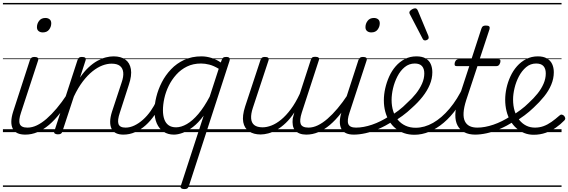

<svg xmlns="http://www.w3.org/2000/svg" viewBox="-20 -905 3891 1315"><path d="M153 17Q121 17 99.5 7Q78 -3 67.5 -23.5Q57 -44 57.5 -73Q58 -102 70 -140L185 -494Q190 -506 196.5 -510.5Q203 -515 216 -515Q232 -515 238.5 -509Q245 -503 241 -491L124 -134Q106 -81 115.5 -56Q125 -31 168 -31Q178 -31 182 -23.5Q186 -16 184.5 -7Q183 2 175 9.5Q167 17 153 17ZM273 -683Q256 -683 244.5 -692Q233 -701 233 -719Q233 -743 248 -762.5Q263 -782 291 -782Q308 -782 319.5 -773Q331 -764 331 -745Q331 -722 316.5 -702.5Q302 -683 273 -683ZM0 365H300V375H0ZM0 -20H300V0H0ZM0 -505H300V-500H0ZM0 -885H300V-875H0Z M154 17Q143 17 138.5 9.5Q134 2 135.5 -7Q137 -16 145.5 -23.5Q154 -31 169 -31Q200 -31 232.5 -46.5Q265 -62 299 -91.5Q333 -121 368 -162.5Q403 -204 438 -257Q445 -268 454 -266.5Q463 -265 467.5 -257Q472 -249 466 -239Q429 -178 391.5 -130Q354 -82 315.5 -49.5Q277 -17 236.5 0Q196 17 154 17ZM300 365V375ZM300 -20V0ZM300 -505V-500ZM300 -885V-875Z M825 17Q795 17 774.5 7Q754 -3 744 -23.5Q734 -44 734.5 -73Q735 -102 747 -140L813 -340Q827 -380 824 -409Q821 -438 801.5 -453.5Q782 -469 744 -469Q714 -469 681 -456.5Q648 -444 614 -417Q580 -390 547.5 -347.5Q515 -305 486 -244L407 -4Q404 6 397.5 10.5Q391 15 376 15Q364 15 356 10Q348 5 352 -6L511 -494Q515 -506 521.5 -510.5Q528 -515 541 -515Q558 -515 564 -509Q570 -503 566 -491L528 -374Q556 -415 586 -443Q616 -471 646.5 -488Q677 -505 705 -512Q733 -519 758 -519Q808 -519 838.5 -497Q869 -475 876.5 -431.5Q884 -388 862 -323L801 -134Q783 -81 791.5 -56Q800 -31 840 -31Q849 -31 853 -23.5Q857 -16 855.5 -7Q854 2 846.5 9.5Q839 17 825 17ZM300 365H971V375H300ZM300 -20H971V0H300ZM300 -505H971V-500H300ZM300 -885H971V-875H300Z M825 17Q814 17 809.5 9.5Q805 2 806.5 -7Q808 -16 816.5 -23.5Q825 -31 840 -31Q870 -31 900.5 -45.5Q931 -60 959.5 -85.5Q988 -111 1012 -145Q1036 -179 1053 -217Q1058 -228 1066.5 -228Q1075 -228 1082 -220.5Q1089 -213 1085 -203Q1066 -157 1038.5 -117Q1011 -77 977.5 -47Q944 -17 905.5 0Q867 17 825 17ZM971 365V375ZM971 -20V0ZM971 -505V-500ZM971 -885V-875Z M1171 17Q1130 17 1100 -3Q1070 -23 1054 -59.5Q1038 -96 1038 -146Q1038 -190 1050.5 -241Q1063 -292 1088 -341Q1113 -390 1151.5 -430.5Q1190 -471 1242 -495Q1294 -519 1360 -519Q1394 -519 1429 -508Q1464 -497 1492 -477L1499 -495Q1502 -506 1508.5 -510.5Q1515 -515 1529 -515Q1547 -515 1551.5 -507.5Q1556 -500 1552 -488L1273 371Q1269 381 1263 385.5Q1257 390 1242 390Q1230 390 1222 385Q1214 380 1218 369L1375 -113Q1338 -63 1301 -35Q1264 -7 1231 5Q1198 17 1171 17ZM1096 -150Q1096 -114 1105.5 -87.5Q1115 -61 1135 -47Q1155 -33 1186 -33Q1221 -33 1260 -55.5Q1299 -78 1338.5 -124.5Q1378 -171 1416 -243L1478 -434Q1443 -455 1413.5 -462.5Q1384 -470 1357 -470Q1303 -470 1261 -449.5Q1219 -429 1187.5 -394Q1156 -359 1135.5 -317Q1115 -275 1105.5 -231.5Q1096 -188 1096 -150ZM971 365H1594V375H971ZM971 -20H1594V0H971ZM971 -505H1594V-500H971ZM971 -885H1594V-875H971Z M1765 16Q1718 16 1686 -5Q1654 -26 1646 -68.5Q1638 -111 1659 -176L1764 -494Q1768 -506 1774.5 -510.5Q1781 -515 1794 -515Q1811 -515 1817 -509Q1823 -503 1819 -491L1712 -167Q1698 -125 1700 -94.5Q1702 -64 1721.5 -48.5Q1741 -33 1779 -33Q1807 -33 1839.5 -45.5Q1872 -58 1905.5 -85.5Q1939 -113 1971.5 -156.5Q2004 -200 2033 -262L2109 -496Q2113 -508 2119 -512Q2125 -516 2139 -516Q2155 -516 2161.5 -510.5Q2168 -505 2164 -493L2047 -134Q2030 -81 2039.5 -56Q2049 -31 2094 -31Q2104 -31 2107.5 -23.5Q2111 -16 2109.5 -7Q2108 2 2100 9.5Q2092 17 2078 17Q2052 17 2032.5 9.5Q2013 2 2001 -12Q1989 -26 1985.5 -47Q1982 -68 1985 -94L1996 -135Q1968 -92 1937.5 -63Q1907 -34 1876.5 -16.5Q1846 1 1817.5 8.5Q1789 16 1765 16ZM1554 365H2225V375H1554ZM1554 -20H2225V0H1554ZM1554 -505H2225V-500H1554ZM1554 -885H2225V-875H1554Z M2078 17Q2067 17 2062.5 9.5Q2058 2 2059.5 -7Q2061 -16 2069.5 -23.5Q2078 -31 2093 -31Q2124 -31 2156.5 -46.5Q2189 -62 2223 -91.5Q2257 -121 2292 -162.5Q2327 -204 2362 -257Q2369 -268 2378 -266.5Q2387 -265 2391.5 -257Q2396 -249 2390 -239Q2353 -178 2315.5 -130Q2278 -82 2239.5 -49.5Q2201 -17 2160.5 0Q2120 17 2078 17ZM2224 365V375ZM2224 -20V0ZM2224 -505V-500ZM2224 -885V-875Z M2403 17Q2371 17 2349.5 7Q2328 -3 2317.5 -23.5Q2307 -44 2307.5 -73Q2308 -102 2320 -140L2435 -494Q2440 -506 2446.5 -510.5Q2453 -515 2466 -515Q2482 -515 2488.5 -509Q2495 -503 2491 -491L2374 -134Q2356 -81 2365.5 -56Q2375 -31 2418 -31Q2428 -31 2432 -23.5Q2436 -16 2434.5 -7Q2433 2 2425 9.5Q2417 17 2403 17ZM2523 -683Q2506 -683 2494.5 -692Q2483 -701 2483 -719Q2483 -743 2498 -762.5Q2513 -782 2541 -782Q2558 -782 2569.5 -773Q2581 -764 2581 -745Q2581 -722 2566.5 -702.5Q2552 -683 2523 -683ZM2225 365H2550V375H2225ZM2225 -20H2550V0H2225ZM2225 -505H2550V-500H2225ZM2225 -885H2550V-875H2225Z M2403 17Q2391 17 2387 9.5Q2383 2 2386 -7Q2389 -16 2398 -23.5Q2407 -31 2419 -31Q2469 -31 2528 -51Q2587 -71 2647 -110Q2654 -115 2661 -111.5Q2668 -108 2672 -100.5Q2676 -93 2675 -84.5Q2674 -76 2667 -72Q2619 -42 2572.5 -22Q2526 -2 2483 7.5Q2440 17 2403 17ZM2550 365V375ZM2550 -20V0ZM2550 -505V-500ZM2550 -885V-875Z M2644 -105Q2678 -124 2710 -148.5Q2742 -173 2768 -200Q2803 -231 2829 -264Q2855 -297 2870.5 -332Q2886 -367 2886 -402Q2886 -435 2870 -452.5Q2854 -470 2820 -470Q2810 -470 2805.5 -477Q2801 -484 2802.5 -494Q2804 -504 2811.5 -511.5Q2819 -519 2832 -519Q2871 -519 2895 -505Q2919 -491 2930 -466.5Q2941 -442 2941 -410Q2941 -367 2923.5 -325Q2906 -283 2874.5 -243Q2843 -203 2801 -166Q2771 -137 2736 -111.5Q2701 -86 2664 -65ZM2550 365H2994V375H2550ZM2550 -20H2994V0H2550ZM2550 -505H2994V-500H2550ZM2550 -885H2994V-875H2550Z M2818 18Q2780 18 2748 7Q2716 -4 2690 -25Q2664 -46 2646 -75.5Q2628 -105 2618.5 -141Q2609 -177 2609 -218Q2609 -258 2618.5 -300Q2628 -342 2645.5 -381Q2663 -420 2690 -451Q2717 -482 2752.5 -500.5Q2788 -519 2832 -519Q2842 -519 2845.5 -511.5Q2849 -504 2847 -494Q2845 -484 2838 -477Q2831 -470 2821 -470Q2782 -470 2752 -445.5Q2722 -421 2702 -382Q2682 -343 2672 -300.5Q2662 -258 2662 -220Q2662 -179 2673 -144Q2684 -109 2705.5 -83.5Q2727 -58 2757.5 -44Q2788 -30 2827 -30Q2887 -30 2946 -63.5Q3005 -97 3059 -161Q3113 -225 3155 -315Q3159 -323 3168 -323Q3177 -323 3183 -317.5Q3189 -312 3184 -300Q3151 -223 3109 -164Q3067 -105 3019 -64.5Q2971 -24 2920.5 -3Q2870 18 2818 18ZM2994 365V375ZM2994 -20V0ZM2994 -505V-500ZM2994 -885V-875Z M2891 -628Q2887 -628 2883 -630Q2879 -632 2875 -639L2787 -808Q2785 -812 2784 -815Q2783 -818 2784 -822Q2785 -828 2792 -834Q2799 -840 2807.5 -844Q2816 -848 2824 -848Q2835 -848 2842 -832L2914 -659Q2915 -655 2915.5 -652Q2916 -649 2916 -646Q2915 -637 2906.5 -632.5Q2898 -628 2891 -628Z M3235 17Q3191 17 3160.5 1Q3130 -15 3114 -45Q3098 -75 3098.5 -118.5Q3099 -162 3117 -217L3194 -452H3108Q3097 -452 3094.5 -458.5Q3092 -465 3095 -477Q3099 -489 3105.5 -494.5Q3112 -500 3122 -500H3209L3277 -709Q3281 -721 3287.5 -725.5Q3294 -730 3308 -730Q3325 -730 3330.5 -724Q3336 -718 3333 -706L3265 -500H3393Q3404 -500 3406.5 -494Q3409 -488 3406 -476Q3402 -463 3395.5 -457.5Q3389 -452 3379 -452H3250L3173 -219Q3157 -169 3155 -133Q3153 -97 3164 -74.5Q3175 -52 3196.5 -41.5Q3218 -31 3249 -31Q3259 -31 3263 -23.5Q3267 -16 3266 -7Q3265 2 3257 9.5Q3249 17 3235 17ZM2994 365H3382V375H2994ZM2994 -20H3382V0H2994ZM2994 -505H3382V-500H2994ZM2994 -885H3382V-875H2994Z M3234 17Q3222 17 3218 9.5Q3214 2 3217 -7Q3220 -16 3229 -23.5Q3238 -31 3250 -31Q3300 -31 3359 -51Q3418 -71 3478 -110Q3485 -115 3492 -111.5Q3499 -108 3503 -100.5Q3507 -93 3506 -84.5Q3505 -76 3498 -72Q3450 -42 3403.5 -22Q3357 -2 3314 7.5Q3271 17 3234 17ZM3381 365V375ZM3381 -20V0ZM3381 -505V-500ZM3381 -885V-875Z M3481 -109Q3514 -129 3545 -152Q3576 -175 3601 -200Q3635 -231 3661.5 -264Q3688 -297 3703 -332Q3718 -367 3718 -402Q3718 -435 3702 -452.5Q3686 -470 3652 -470Q3613 -470 3583.5 -445Q3554 -420 3534 -382Q3514 -344 3504 -301.5Q3494 -259 3494 -224Q3494 -180 3505 -144.5Q3516 -109 3536.5 -83.5Q3557 -58 3584 -44.5Q3611 -31 3644 -31Q3675 -31 3702.5 -41Q3730 -51 3757 -70Q3784 -89 3811 -113Q3819 -121 3827 -120Q3835 -119 3842 -113Q3849 -106 3851 -97Q3853 -88 3844 -79Q3820 -54 3788 -31.5Q3756 -9 3717.5 4.5Q3679 18 3635 18Q3601 18 3571.5 6.5Q3542 -5 3517.5 -26.5Q3493 -48 3475.5 -78Q3458 -108 3449 -144.5Q3440 -181 3440 -222Q3440 -261 3449 -302Q3458 -343 3476 -382Q3494 -421 3521 -451.5Q3548 -482 3584 -500.5Q3620 -519 3664 -519Q3701 -519 3725.5 -505Q3750 -491 3761.5 -466.5Q3773 -442 3773 -410Q3773 -367 3755.5 -325Q3738 -283 3706.5 -244Q3675 -205 3635 -168Q3606 -140 3572.5 -115Q3539 -90 3503 -69ZM3382 365H3826V375H3382ZM3382 -20H3826V0H3382ZM3382 -505H3826V-500H3382ZM3382 -885H3826V-875H3382Z"/></svg>

Font: Playwrite DK Loopet Guides
Style: Regular
Weight: 400
Designer: Veronika Burian, José Scaglione
Foundry: TypeTogether
Version: Version 1.003